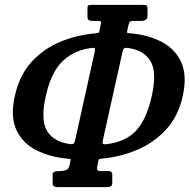

<svg xmlns="http://www.w3.org/2000/svg" viewBox="-20 -770 780 790"><path d="M389 -643 394 -667Q396.5 -676.5 395.5 -680.2Q394.5 -684 383 -684H359.5Q340 -684 340 -699V-737Q340 -746.5 344.5 -748.2Q349 -750 358 -750H568Q579 -750 583 -747.2Q587 -744.5 587 -733V-705Q587 -692 579 -688Q571 -684 561.5 -684H531.5Q519.5 -684 515.5 -681.2Q511.5 -678.5 508.5 -666L503.5 -644Q501.5 -634.5 504.8 -634.2Q508 -634 516.5 -633Q589.5 -626.5 645 -597.8Q700.5 -569 725.5 -514.5Q750.5 -460 732 -375Q713 -290 662 -235.5Q611 -181 542 -152.5Q473 -124 400.5 -117.5Q393 -116.5 389.8 -116Q386.5 -115.5 384.5 -107L380.5 -88Q378 -76 381 -71Q384 -66 394.5 -66H428.5Q442 -66 442 -50V-16Q442 0 418 0H217.5Q196.5 0 196.5 -16V-52Q196.5 -66 222.5 -66H227Q240 -66 251.5 -70.2Q263 -74.5 266.5 -91L270 -107Q271.5 -115.5 268.8 -115.8Q266 -116 258.5 -117Q185.5 -123.5 129.2 -152Q73 -180.5 47.5 -235.2Q22 -290 41 -375Q60 -461 110 -515.5Q160 -570 229.2 -598.5Q298.5 -627 375 -633Q382 -634 384.5 -634.8Q387 -635.5 389 -643ZM414.5 -176.5Q491.5 -184 536.8 -229.2Q582 -274.5 604.5 -375Q626.5 -474 598.8 -519.2Q571 -564.5 503.5 -573Q495 -574 490.8 -571.2Q486.5 -568.5 484.5 -558.5L404 -196.5Q401.5 -185 402.5 -180.2Q403.5 -175.5 414.5 -176.5ZM289.5 -194.5 370 -558.5Q372 -568 370 -571Q368 -574 359 -573Q287 -565 238.8 -519.5Q190.5 -474 168.5 -375Q146 -275.5 174 -230.5Q202 -185.5 270 -177Q279.5 -176 283.2 -179.8Q287 -183.5 289.5 -194.5Z"/></svg>

Font: Besley* Condensed Medium
Style: Italic
Weight: 500
Width: 3
Italic angle: -13°
Designer: Owen Earl
Foundry: indestructible type*
Version: Version 3.000; ttfautohint (v1.8.3)